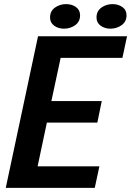

<svg xmlns="http://www.w3.org/2000/svg" viewBox="-20 -914 638 934"><path d="M463.5 -105 441 0H8L165 -737.5H598L575.5 -632.5H275L230 -422.5H475L453.5 -317.5H208L163 -105ZM291.5 -774.5Q263.5 -774.5 243.5 -789Q223.5 -803.5 223.5 -829Q223.5 -860 247.2 -877Q271 -894 302 -894Q329.5 -894 349.5 -879.8Q369.5 -865.5 369.5 -839.5Q369.5 -808.5 345.8 -791.5Q322 -774.5 291.5 -774.5ZM517 -774.5Q489.5 -774.5 469.5 -789Q449.5 -803.5 449.5 -829Q449.5 -860 473.2 -877Q497 -894 527.5 -894Q555 -894 575.2 -879.8Q595.5 -865.5 595.5 -839.5Q595.5 -808.5 571.5 -791.5Q547.5 -774.5 517 -774.5Z"/></svg>

Font: Epilogue SemiBold
Style: Italic
Weight: 600
Italic angle: -12°
Designer: Tyler Finck
Foundry: Etcetera Type Co
Version: Version 2.111; ttfautohint (v1.8.3)